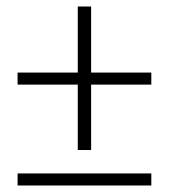

<svg xmlns="http://www.w3.org/2000/svg" viewBox="-20 -570 519 590"><path d="M219 -109V-310H34V-347H219V-550H260V-347H445V-310H260V-109ZM34 0V-37H445V0Z"/></svg>

Font: Toshiba Sans Light
Style: Regular
Weight: 300
Designer: Paul D. Hunt
Foundry: Toshiba Corporation
Version: Version 2.020;PS 2.0;hotconv 1.0.86;makeotf.lib2.5.63406